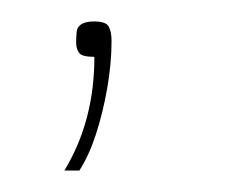

<svg xmlns="http://www.w3.org/2000/svg" viewBox="-20 -61 220 179"><path d="M40 98Q54 75 61 48.5Q68 22 68 -8Q56 -8 53.5 -12Q51 -16 51 -21Q51 -27 51.5 -31.5Q52 -36 56 -38.5Q60 -41 68 -41Q79 -41 81.5 -36Q84 -31 84 -23Q84 -2 80 21Q76 44 69.5 64Q63 84 54 98Z"/></svg>

Font: Smooch Sans Thin Thin
Style: Regular
Weight: 250
Version: Version 1.010